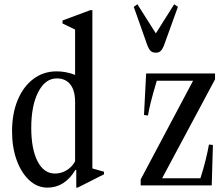

<svg xmlns="http://www.w3.org/2000/svg" viewBox="-20 -869 1028 900"><path d="M202.5 10.5Q155 10.5 117.5 -24Q80 -58.5 58.2 -118.2Q36.5 -178 36.5 -253.5Q36.5 -336.5 62.8 -399.8Q89 -463 136.2 -498.8Q183.5 -534.5 245.5 -534.5Q289.5 -534.5 332 -518V-730.5L273 -759V-773L403.5 -821.5H413V-79.5L467.5 -64V-52L344 10.5H337.5V-72L334 -73.5Q284 10.5 202.5 10.5ZM237.5 -55.5Q267 -55.5 292.5 -71Q318 -86.5 332 -113V-391Q332 -444.5 309.8 -473Q287.5 -501.5 246 -501.5Q192.5 -501.5 159.5 -438Q126.5 -374.5 126.5 -269.5Q126.5 -170.5 156 -113Q185.5 -55.5 237.5 -55.5ZM639.5 0V-28L885 -490.5H715Q695 -424 686.2 -387.5Q677.5 -351 673.5 -327.5L655 -330L665 -524.5H988V-497L740 -33.5H919.5Q933.5 -76.5 944 -119.5Q954.5 -162.5 959.5 -191.5L978 -189.5L972.5 0ZM710.5 -622Q695 -622 686.8 -629.8Q678.5 -637.5 672 -653L607 -837L624 -849L710.5 -712.5L796.5 -849L814 -837L747.5 -653Q741 -637.5 732.8 -629.8Q724.5 -622 710.5 -622Z"/></svg>

Font: Libre Caslon Condensed
Style: Regular
Weight: 400
Designer: Pablo Impallari, Rodrigo Fuenzalida, Katja Schimmel, Ertekin Erdin
Foundry: Pablo Impallari, Rodrigo Fuenzalida
Version: Version 2.000; ttfautohint (v1.8.4.7-5d5b);gftools[0.9.33]